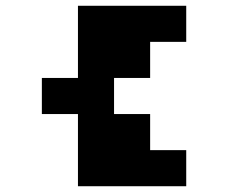

<svg xmlns="http://www.w3.org/2000/svg" viewBox="-20 -645 790 665"><path d="M250 0V-250H125V-375H250V-625H625V-500H500V-375H375V-250H500V-125H625V0Z"/></svg>

Font: Silkscreen
Style: Bold
Weight: 700
Designer: Jason Kottke
Foundry: Jason Kottke
Version: Version 1.001; ttfautohint (v1.8.4.7-5d5b)